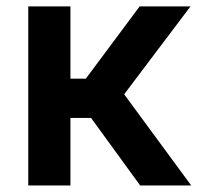

<svg xmlns="http://www.w3.org/2000/svg" viewBox="-20 -565 609 585"><path d="M66.1 0H194.6V-205.6H257.5L407 0H562.5L358.3 -277.7L560.4 -545.5H405.5L241.5 -325.3H194.6V-545.5H66.1Z"/></svg>

Font: Margiela Sans Semi Bold
Style: Regular
Weight: 600
Designer: Stefan Endress, Andreas Faust
Version: Version 1.100;FEAKit 1.0